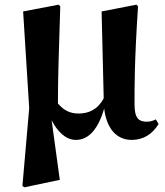

<svg xmlns="http://www.w3.org/2000/svg" viewBox="-20 -582 706 822"><path d="M305 17C363 17 402 -35 426 -117C436 -34 477 17 544 17C595 17 633 -9 659 -51L647 -71C636 -65 624 -61 608 -61C574 -61 556 -76 556 -135C556 -205 555 -313 571 -555L564 -562L415 -533L424 -161C397 -111 358 -96 316 -96C281 -96 253 -109 228 -139C228 -239 231 -341 238 -555L231 -562L79 -533L105 -119L76 214L84 220L236 188L201 -67C226 -19 261 17 305 17Z"/></svg>

Font: Source Han Serif KR Heavy
Style: Regular
Weight: 900
Designer: Ryoko NISHIZUKA 西塚涼子 (kana & ideographs); Frank Grießhammer (Latin, Greek & Cyrillic); Wenlong ZHANG 张文龙 (bopomofo); San
Foundry: Adobe
Version: Version 2.001;hotconv 1.1.0;makeotfexe 2.6.0